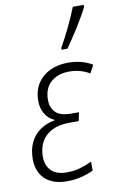

<svg xmlns="http://www.w3.org/2000/svg" viewBox="-90 -846 559 906"><g transform="rotate(-10 189.0 -393.0)"><path d="M156.2 9.8Q108.9 9.8 77.4 -7.1Q45.9 -23.9 30.3 -53Q14.6 -82 14.6 -120.1Q14.6 -167 31.5 -201.2Q48.3 -235.4 78.4 -256.1Q108.4 -276.9 147.5 -283.7L147.9 -286.1Q119.6 -298.3 103.8 -325Q87.9 -351.6 87.9 -385.7Q87.9 -435.5 110.1 -470Q132.3 -504.4 170.4 -522.5Q208.5 -540.5 255.4 -540.5Q292 -540.5 320.8 -532.7Q349.6 -524.9 373.5 -510.3L352.5 -472.2Q335 -483.4 309.6 -491Q284.2 -498.5 255.4 -498.5Q202.1 -498.5 168 -469Q133.8 -439.5 133.8 -383.8Q133.8 -346.2 156.5 -323.7Q179.2 -301.3 230 -301.3H268.1L259.3 -260.3H215.3Q165.5 -260.3 131.6 -243.4Q97.7 -226.6 80.6 -195.8Q63.5 -165 63.5 -125Q63.5 -81.5 88.4 -56.6Q113.3 -31.7 163.1 -31.7Q197.3 -31.7 226.3 -40Q255.4 -48.3 283.7 -62V-19Q261.2 -7.8 228.5 1Q195.8 9.8 156.2 9.8ZM237.8 -606 238.8 -615.7Q249 -633.3 261 -656Q272.9 -678.7 285.2 -703.9Q297.4 -729 307.9 -753.2Q318.4 -777.3 325.7 -796.4H378.4L377.4 -785.6Q370.1 -770 356.4 -746.3Q342.8 -722.7 326.2 -696Q309.6 -669.4 293.7 -645.8Q277.8 -622.1 266.6 -606Z"/></g></svg>

Font: Open Sans SemiCondensed Light
Style: Italic
Weight: 300
Width: 4
Italic angle: -12°
Designer: Monotype Design Team
Foundry: Monotype Imaging Inc.
Version: Version 3.000